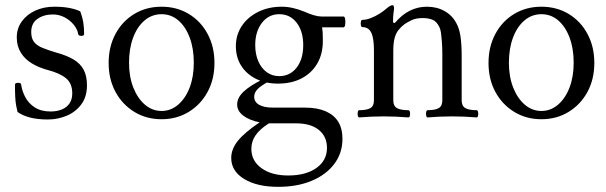

<svg xmlns="http://www.w3.org/2000/svg" viewBox="-20 -451 2349 744"><path d="M165 12Q89 12 48 -17Q45 -29 42.5 -42.5Q40 -56 39 -75.5Q38 -95 38 -123Q38 -130 50 -130Q62 -130 62 -123Q65 -100 77.5 -75.5Q90 -51 114.5 -35Q139 -19 176 -19Q201 -19 220 -27Q239 -35 249.5 -50.5Q260 -66 260 -89Q260 -128 235.5 -148Q211 -168 164 -180Q131 -189 104 -205Q77 -221 61 -246.5Q45 -272 45 -306Q45 -341 64.5 -368Q84 -395 117 -410Q150 -425 190 -425Q222 -425 247 -420.5Q272 -416 291 -407Q299 -386 302.5 -365.5Q306 -345 306 -319Q306 -312 295 -312Q284 -312 283 -319Q280 -338 265.5 -355.5Q251 -373 230 -384Q209 -395 185 -395Q150 -395 125.5 -378Q101 -361 101 -327Q101 -303 111.5 -289Q122 -275 143.5 -266Q165 -257 199 -247Q239 -236 265 -220.5Q291 -205 304 -181Q317 -157 317 -120Q317 -76 295 -46.5Q273 -17 238.5 -2.5Q204 12 165 12Z M606 11Q547 11 500.5 -17.5Q454 -46 427.5 -95Q401 -144 401 -207Q401 -270 427.5 -319.5Q454 -369 500.5 -397Q547 -425 606 -425Q665 -425 711.5 -397Q758 -369 784.5 -319.5Q811 -270 811 -207Q811 -144 784.5 -95Q758 -46 711.5 -17.5Q665 11 606 11ZM606 -21Q642 -21 670.5 -45.5Q699 -70 715 -112Q731 -154 731 -208Q731 -263 715 -305.5Q699 -348 671 -372Q643 -396 606 -396Q569 -396 540.5 -372Q512 -348 496 -305.5Q480 -263 480 -208Q480 -154 496.5 -112Q513 -70 541.5 -45.5Q570 -21 606 -21Z M1058 273Q976 273 926 242.5Q876 212 876 161Q876 127 901.5 95Q927 63 986 23Q946 15 922.5 -3Q899 -21 899 -46Q899 -72 923.5 -95.5Q948 -119 999 -144L1021 -135Q991 -119 978 -105.5Q965 -92 965 -76Q965 -56 984 -45Q1003 -34 1038 -34H1162Q1209 -34 1241.5 -20Q1274 -6 1290.5 20.5Q1307 47 1307 87Q1307 142 1275.5 184Q1244 226 1188 249.5Q1132 273 1058 273ZM1097 229Q1165 229 1206 200Q1247 171 1247 122Q1247 78 1215.5 52.5Q1184 27 1128 27H1022Q987 49 970.5 73Q954 97 954 126Q954 172 993 200.5Q1032 229 1097 229ZM1057 -127Q1009 -127 972 -145.5Q935 -164 914.5 -196.5Q894 -229 894 -272Q894 -316 917 -350.5Q940 -385 980.5 -405Q1021 -425 1072 -425Q1093 -425 1115 -420Q1137 -415 1159 -406Q1179 -397 1196 -392Q1213 -387 1226 -387H1311Q1316 -387 1317.5 -376.5Q1319 -366 1317.5 -355.5Q1316 -345 1311 -345H1228Q1230 -333 1230.5 -322Q1231 -311 1231 -292Q1231 -242 1209.5 -205Q1188 -168 1149 -147.5Q1110 -127 1057 -127ZM1062 -156Q1104 -156 1129.5 -189Q1155 -222 1155 -276Q1155 -330 1129.5 -363Q1104 -396 1062 -396Q1021 -396 995 -362.5Q969 -329 969 -276Q969 -241 981 -213.5Q993 -186 1014 -171Q1035 -156 1062 -156Z M1372 4Q1368 4 1366.5 -3Q1365 -10 1366.5 -17Q1368 -24 1372 -24Q1401 -24 1415 -32Q1429 -40 1429 -62V-254Q1429 -289 1424 -309Q1419 -329 1409 -337.5Q1399 -346 1384 -346Q1380 -346 1378.5 -353Q1377 -360 1378.5 -367Q1380 -374 1384 -374Q1399 -374 1417 -381Q1435 -388 1451.5 -398.5Q1468 -409 1479 -419Q1487 -426 1492.5 -428.5Q1498 -431 1501 -431Q1507 -431 1507 -417Q1506 -410 1505 -402.5Q1504 -395 1503.5 -386.5Q1503 -378 1503 -364L1510 -362Q1537 -394 1568 -409.5Q1599 -425 1634 -425Q1673 -425 1703 -408Q1733 -391 1749 -360Q1760 -340 1764.5 -309.5Q1769 -279 1769 -232V-62Q1769 -40 1783.5 -32Q1798 -24 1827 -24Q1831 -24 1832.5 -17Q1834 -10 1832.5 -3Q1831 4 1827 4Q1803 2 1779 1Q1755 0 1732 0Q1708 0 1684 1Q1660 2 1637 4Q1633 4 1631.5 -3Q1630 -10 1631.5 -17Q1633 -24 1637 -24Q1666 -24 1680 -32Q1694 -40 1694 -62V-173Q1694 -210 1694 -238Q1694 -266 1692.5 -287Q1691 -308 1689 -323Q1687 -338 1682 -347Q1672 -368 1656 -374.5Q1640 -381 1618 -381Q1593 -381 1576.5 -373.5Q1560 -366 1547 -357Q1534 -347 1524 -334.5Q1514 -322 1509 -303Q1504 -284 1504 -254V-62Q1504 -40 1518.5 -32Q1533 -24 1562 -24Q1567 -24 1568.5 -17Q1570 -10 1568.5 -3Q1567 4 1562 4Q1538 2 1514 1Q1490 0 1467 0Q1443 0 1419.5 1Q1396 2 1372 4Z M2078 11Q2019 11 1972.5 -17.5Q1926 -46 1899.5 -95Q1873 -144 1873 -207Q1873 -270 1899.5 -319.5Q1926 -369 1972.5 -397Q2019 -425 2078 -425Q2137 -425 2183.5 -397Q2230 -369 2256.5 -319.5Q2283 -270 2283 -207Q2283 -144 2256.5 -95Q2230 -46 2183.5 -17.5Q2137 11 2078 11ZM2078 -21Q2114 -21 2142.5 -45.5Q2171 -70 2187 -112Q2203 -154 2203 -208Q2203 -263 2187 -305.5Q2171 -348 2143 -372Q2115 -396 2078 -396Q2041 -396 2012.5 -372Q1984 -348 1968 -305.5Q1952 -263 1952 -208Q1952 -154 1968.5 -112Q1985 -70 2013.5 -45.5Q2042 -21 2078 -21Z"/></svg>

Font: Junicode VF
Style: Regular
Weight: 400
Designer: Peter S. Baker
Version: Version 2.213